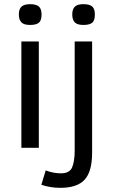

<svg xmlns="http://www.w3.org/2000/svg" viewBox="-20 -712 552 925"><path d="M180.2 -642.1Q180.2 -612.8 167 -602.3Q153.8 -591.8 125 -591.8Q94.2 -591.8 82.5 -605Q70.8 -618.2 70.8 -642.1Q70.8 -668 83.5 -679.9Q96.2 -691.9 125 -691.9Q154.8 -691.9 167.5 -680.4Q180.2 -668.9 180.2 -642.1ZM83 0V-512.2H167V0ZM437 -642.1Q437 -612.8 424.1 -602.3Q411.1 -591.8 381.8 -591.8Q351.1 -591.8 339.6 -605Q328.1 -618.2 328.1 -642.1Q328.1 -668 340.6 -679.9Q353 -691.9 381.8 -691.9Q412.1 -691.9 424.6 -680.4Q437 -668.9 437 -642.1ZM423.8 22Q423.8 114.7 387.7 153.8Q351.6 192.9 271 192.9Q222.2 192.9 179.2 178.2L200.2 108.9Q235.8 123 273.9 123Q314.9 123 327.4 94.5Q339.8 65.9 339.8 12.2V-512.2H423.8Z"/></svg>

Font: ClearSansRegular
Style: Regular
Weight: 400
Foundry: Intel Corporation
Version: Version 1.00